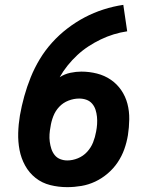

<svg xmlns="http://www.w3.org/2000/svg" viewBox="-20 -763 640 791"><path d="M257 8Q221 8 187 -0.5Q153 -9 126.5 -30Q100 -51 83.5 -81Q67 -111 60.5 -145Q54 -179 55 -215Q56 -251 62 -287Q69 -327 80 -366.5Q91 -406 106.5 -444.5Q122 -483 144 -519.5Q166 -556 195 -588Q224 -620 258 -646Q292 -672 329 -691.5Q366 -711 406.5 -724Q447 -737 488 -743L504 -634Q476 -630 448.5 -621.5Q421 -613 395 -600.5Q369 -588 344.5 -572Q320 -556 298.5 -536Q277 -516 258.5 -493Q240 -470 226 -445Q246 -458 269.5 -463Q293 -468 315 -468Q348 -468 379.5 -460Q411 -452 436.5 -434.5Q462 -417 479.5 -391.5Q497 -366 505 -335.5Q513 -305 512.5 -271.5Q512 -238 507 -206Q502 -176 492 -148Q482 -120 465 -94.5Q448 -69 424 -48.5Q400 -28 372.5 -15Q345 -2 315.5 3Q286 8 257 8ZM257 -102Q279 -102 301 -111Q323 -120 339 -137.5Q355 -155 363.5 -176.5Q372 -198 376 -221Q379 -236 380 -251.5Q381 -267 379.5 -282Q378 -297 373.5 -311Q369 -325 359.5 -336Q350 -347 336 -352Q322 -357 306 -357Q284 -357 262 -348.5Q240 -340 224 -323Q208 -306 199.5 -284Q191 -262 188 -240Q185 -225 184 -209.5Q183 -194 185 -179Q187 -164 191.5 -150Q196 -136 205 -124.5Q214 -113 228 -107.5Q242 -102 257 -102Z"/></svg>

Font: Iosevka Curly XBdExObl
Style: Regular
Weight: 800
Width: 7
Italic angle: -9°
Monospace: yes
Designer: Belleve Invis
Foundry: Belleve Invis
Version: Version 11.1.0; ttfautohint (v1.8.3)